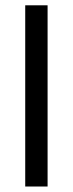

<svg xmlns="http://www.w3.org/2000/svg" viewBox="-20 -697 272 717"><path d="M157.7 -677.2V-0.5H74.2V-677.2Z"/></svg>

Font: Vazirmatn RD
Style: Regular
Weight: 400
Designer: Saber Rastikerdar
Foundry: Saber Rastikerdar
Version: Version 32.102